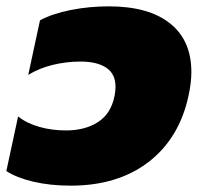

<svg xmlns="http://www.w3.org/2000/svg" viewBox="-53 -570 627 605"><path d="M-33 -31 4 -203Q32 -181 71.5 -170Q111 -159 155 -159Q215 -159 256 -185.5Q297 -212 308 -268Q311 -283 311 -297Q311 -337 282 -356.5Q253 -376 201 -376Q156 -376 113 -365.5Q70 -355 36 -334L73 -506Q112 -527 170 -538.5Q228 -550 290 -550Q415 -550 482.5 -496.5Q550 -443 550 -343Q550 -309 541 -268Q512 -134 415 -59.5Q318 15 170 15Q105 15 52 2.5Q-1 -10 -33 -31Z"/></svg>

Font: Prompt Black
Style: Italic
Weight: 900
Italic angle: -12°
Designer: Katatrad Team
Foundry: CadsonDemak
Version: Version 1.001